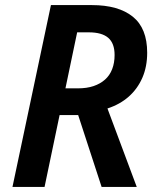

<svg xmlns="http://www.w3.org/2000/svg" viewBox="-20 -734 611 754"><path d="M29 0 180 -714H341Q445 -714 501.5 -668.5Q558 -623 558 -527Q558 -472 539 -428.5Q520 -385 485.5 -354.5Q451 -324 402 -308L517 0H379L287 -282H214L155 0ZM285 -387Q321 -387 347.5 -396Q374 -405 392.5 -421.5Q411 -438 420.5 -462.5Q430 -487 430 -518Q430 -564 405 -585.5Q380 -607 329 -607H283L237 -387Z"/></svg>

Font: Noto Sans Display SemiBold
Style: Italic
Weight: 600
Italic angle: -12°
Designer: Monotype Design Team
Foundry: Monotype Imaging Inc.
Version: Version 2.003